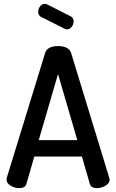

<svg xmlns="http://www.w3.org/2000/svg" viewBox="-20 -976 602 996"><path d="M80 0Q56 0 35 -13Q14 -26 14 -44Q14 -50 15 -53L214 -701Q226 -737 281 -737Q337 -737 349 -701L547 -53Q549 -47 549 -44Q549 -26 527.5 -13Q506 0 482 0Q453 0 446 -22L405 -164H158L117 -22Q110 0 80 0ZM181 -249H381L281 -592ZM315 -827 194 -888Q178 -895 178 -915Q178 -930 188 -943Q198 -956 212 -956Q215 -956 223 -954L347 -891Q362 -883 362 -865Q362 -850 352 -837Q342 -824 328 -824Q321 -824 315 -827Z"/></svg>

Font: Dosis
Style: SemiBold
Weight: 600
Designer: Edgar Tolentino, Pablo Impallari, Igino Marini
Foundry: Edgar Tolentino, Pablo Impallari, Igino Marini
Version: Version 1.007